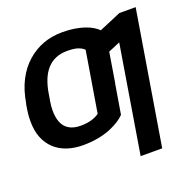

<svg xmlns="http://www.w3.org/2000/svg" viewBox="-156 -879 1242 1239"><g transform="rotate(-20 465.5 -259.5)"><path d="M749.6 203.1H601.6L722.7 -534.1L641.7 -500L608.3 -295.5H607.6L573.5 -90.6Q538.7 -54.3 472.7 -25.9Q387.4 9.9 278.1 9.9Q219.1 9.9 169.7 -6.6Q120.4 -23.1 84.7 -56.1Q49 -89.1 29.3 -138.3Q9.6 -187.5 10.3 -252.8Q10.3 -267.8 11 -280.7Q11.7 -293.7 13.1 -305Q13.8 -313.2 16.2 -328.8Q18.5 -344.5 22.4 -367.9H23.4Q38 -457 72.1 -522.7Q106.2 -588.4 155.5 -631.7Q256.4 -721.6 398.8 -721.6Q444.6 -721.6 482.2 -715.6Q519.9 -709.5 549.7 -699.4Q579.5 -689.3 601.6 -676Q623.6 -662.6 638.1 -648.1L788.4 -711.6H900.2ZM307.2 -113.6Q386 -113.6 434.3 -148.4Q453.8 -266 464.3 -329.9Q474.8 -393.8 476.6 -403.8L502.8 -563.2Q489.3 -578.1 463.1 -587.4Q437.5 -597.3 387.1 -597.3Q342.7 -597.3 308.4 -582.7Q274.1 -568.2 248.8 -540.1Q223.4 -512.1 206.9 -471.1Q190.3 -430 181.8 -377.1L175.8 -339.5H175.1L174.4 -334.5Q171.5 -316.4 169.9 -299.9Q168.3 -283.4 168.3 -267.8Q168.3 -231.5 176.3 -202.8Q184.3 -174 201 -154.3Q217.7 -134.6 244 -124.1Q270.2 -113.6 307.2 -113.6Z"/></g></svg>

Font: Linik Sans
Style: Bold Italic
Weight: 700
Italic angle: 9°
Designer: Fonts by Rasmus Andersson / Changes by Cristiano Sobral with parts from Marc Monis
Foundry: rsms
Version: Version 3.020; ttfautohint (v1.6)